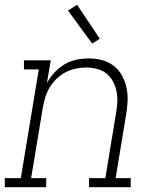

<svg xmlns="http://www.w3.org/2000/svg" viewBox="-35 -782 655 802"><path d="M-15 0V-38H52L127 -492H65V-530H177L161 -435Q174 -459 193 -479.5Q212 -500 235 -513.5Q258 -527 284 -532.5Q310 -538 335 -538Q364 -538 391 -531Q418 -524 439.5 -507.5Q461 -491 474 -467.5Q487 -444 493 -417Q499 -390 498 -361.5Q497 -333 492 -304L448 -38H511V0H337V-38H405L450 -311Q454 -334 455 -357Q456 -380 451.5 -401.5Q447 -423 436.5 -442.5Q426 -462 409.5 -475Q393 -488 371 -494Q349 -500 326 -500Q304 -500 282 -495.5Q260 -491 239.5 -480.5Q219 -470 202 -453.5Q185 -437 173 -417.5Q161 -398 154.5 -376.5Q148 -355 144 -333L95 -38H158V0ZM350 -600 249 -738 287 -762 382 -620Z"/></svg>

Font: Iosevka Slab XLtExObl
Style: Regular
Weight: 200
Width: 7
Italic angle: -9°
Monospace: yes
Designer: Belleve Invis
Foundry: Belleve Invis
Version: Version 11.1.1; ttfautohint (v1.8.3)